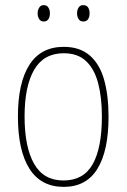

<svg xmlns="http://www.w3.org/2000/svg" viewBox="-20 -720 495 750"><path d="M404 -264Q404 -131 360.5 -60.5Q317 10 229 10Q140 10 95 -61Q50 -132 50 -265Q50 -397 95 -467Q140 -537 229 -537Q292 -537 331 -503Q370 -469 387 -407.5Q404 -346 404 -264ZM76 -265Q76 -146 113 -80.5Q150 -15 228 -15Q306 -15 342 -78.5Q378 -142 378 -265Q378 -339 363.5 -394.5Q349 -450 316.5 -481Q284 -512 229 -512Q151 -512 113.5 -447.5Q76 -383 76 -265ZM127 -668Q127 -680 133 -690Q139 -700 151 -700Q163 -700 169 -690.5Q175 -681 175 -668Q175 -654 169 -645Q163 -636 151 -636Q139 -636 133 -645.5Q127 -655 127 -668ZM281 -668Q281 -681 287 -690.5Q293 -700 305 -700Q318 -700 324 -691Q330 -682 330 -668Q330 -654 324 -645Q318 -636 305 -636Q293 -636 287 -645.5Q281 -655 281 -668Z"/></svg>

Font: Noto Sans Devanagari UI Condensed Thin
Style: Regular
Weight: 100
Width: 3
Designer: Jelle Bosma - Monotype Design Team
Foundry: Monotype Imaging Inc.
Version: Version 2.004; ttfautohint (v1.8.4.7-5d5b)